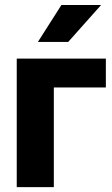

<svg xmlns="http://www.w3.org/2000/svg" viewBox="-20 -769 459 789"><path d="M415 -528.3V-409.7H201.2V0H48.8V-528.3ZM135.7 -596.7 232.4 -748.5H395.5L260.3 -596.7Z"/></svg>

Font: Roboto ExtraBold
Style: Regular
Weight: 800
Designer: Christian Robertson
Foundry: Google
Version: Version 3.009; 2024